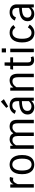

<svg xmlns="http://www.w3.org/2000/svg" viewBox="1775 -2570 808 4398"><g transform="rotate(-90 2179.0 -371.0)"><path d="M80 0V-540H153L156 -464Q176 -509 207 -531Q238 -553 276 -553Q290 -553 300 -552Q310 -551 324 -546L304 -471Q295 -473 285.5 -474.5Q276 -476 264 -476Q244 -476 228.5 -467.5Q213 -459 200.5 -444Q188 -429 178 -409.5Q168 -390 160 -369V0Z M388 -270Q388 -353 407.5 -408Q427 -463 458.5 -495.5Q490 -528 529.5 -541.5Q569 -555 608 -555Q646 -555 685 -542Q724 -529 755.5 -496.5Q787 -464 807 -409Q827 -354 827 -270Q827 -186 807.5 -132Q788 -78 757 -46.5Q726 -15 686.5 -2.5Q647 10 608 10Q570 10 530.5 -2.5Q491 -15 459.5 -47Q428 -79 408 -133Q388 -187 388 -270ZM472 -270Q472 -156 509.5 -104Q547 -52 609 -52Q671 -52 707.5 -103Q744 -154 744 -270Q744 -328 734 -370Q724 -412 706 -439.5Q688 -467 663 -480Q638 -493 608 -493Q549 -493 510.5 -438.5Q472 -384 472 -270Z M970 0V-540H1038L1043 -477Q1071 -519 1108.5 -537Q1146 -555 1184 -555Q1233 -555 1268.5 -535.5Q1304 -516 1324 -470Q1353 -515 1394.5 -535Q1436 -555 1476 -555Q1511 -555 1540 -546.5Q1569 -538 1590 -518Q1611 -498 1622.5 -464Q1634 -430 1634 -379V0H1554V-364Q1554 -401 1548 -425.5Q1542 -450 1530.5 -464.5Q1519 -479 1501 -484.5Q1483 -490 1459 -490Q1421 -490 1393 -468Q1365 -446 1342 -409V0H1262V-374Q1262 -490 1167 -490Q1129 -490 1101 -468Q1073 -446 1050 -409V0Z M2072 0 2068 -60Q2046 -30 2010.5 -10Q1975 10 1920 10Q1891 10 1861.5 1.5Q1832 -7 1808.5 -25.5Q1785 -44 1770 -73Q1755 -102 1755 -144Q1755 -232 1827.5 -283Q1900 -334 2061 -337V-382Q2061 -430 2037.5 -461.5Q2014 -493 1958 -493Q1915 -493 1886.5 -471.5Q1858 -450 1843 -409L1770 -437Q1794 -491 1842 -523Q1890 -555 1960 -555Q2006 -555 2040 -542.5Q2074 -530 2096.5 -508.5Q2119 -487 2130 -457.5Q2141 -428 2141 -394V0ZM1942 -54Q1980 -54 2009 -71Q2038 -88 2061 -114V-274Q1946 -272 1892 -241.5Q1838 -211 1838 -150Q1838 -99 1868.5 -76.5Q1899 -54 1942 -54ZM2051 -755 2106 -686 1940 -588 1906 -631Z M2301 0V-540H2369L2375 -469Q2407 -516 2449.5 -535.5Q2492 -555 2532 -555Q2567 -555 2596 -545.5Q2625 -536 2645.5 -514Q2666 -492 2677.5 -456.5Q2689 -421 2689 -369V0H2609V-354Q2609 -393 2603 -419.5Q2597 -446 2585.5 -461.5Q2574 -477 2556 -483.5Q2538 -490 2514 -490Q2474 -490 2441 -466Q2408 -442 2381 -400V0Z M3088 -10Q3050 6 3003 6Q2937 6 2903 -30Q2869 -66 2869 -129V-475H2784L2794 -540H2870L2875 -670H2949V-540H3065V-475H2949V-133Q2949 -93 2967 -77Q2985 -61 3016 -61Q3031 -61 3041.5 -63.5Q3052 -66 3068 -71Z M3177 -638V-735H3269V-638ZM3183 0V-540H3263V0Z M3490 -271Q3490 -157 3527 -105Q3564 -53 3626 -53Q3669 -53 3697 -73.5Q3725 -94 3751 -137L3816 -95Q3787 -49 3739.5 -18Q3692 13 3625 13Q3580 13 3540.5 -2.5Q3501 -18 3471 -52Q3441 -86 3423.5 -139.5Q3406 -193 3406 -269Q3406 -343 3423 -397Q3440 -451 3470 -486Q3500 -521 3540.5 -538Q3581 -555 3628 -555Q3685 -555 3727 -535.5Q3769 -516 3805 -468L3743 -423Q3717 -461 3690.5 -476Q3664 -491 3628 -491Q3566 -491 3528 -438Q3490 -385 3490 -271Z M4209 0 4205 -60Q4183 -30 4147.5 -10Q4112 10 4057 10Q4028 10 3998.5 1.5Q3969 -7 3945.5 -25.5Q3922 -44 3907 -73Q3892 -102 3892 -144Q3892 -232 3964.5 -283Q4037 -334 4198 -337V-382Q4198 -430 4174.5 -461.5Q4151 -493 4095 -493Q4052 -493 4023.5 -471.5Q3995 -450 3980 -409L3907 -437Q3931 -491 3979 -523Q4027 -555 4097 -555Q4143 -555 4177 -542.5Q4211 -530 4233.5 -508.5Q4256 -487 4267 -457.5Q4278 -428 4278 -394V0ZM4079 -54Q4117 -54 4146 -71Q4175 -88 4198 -114V-274Q4083 -272 4029 -241.5Q3975 -211 3975 -150Q3975 -99 4005.5 -76.5Q4036 -54 4079 -54Z"/></g></svg>

Font: Carrois Gothic
Style: Regular
Weight: 400
Designer: Ralph du Carrois
Foundry: Ralph du Carrois
Version: Version 1.001